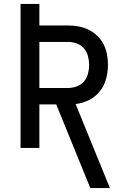

<svg xmlns="http://www.w3.org/2000/svg" viewBox="-20 -755 640 980"><path d="M441 205 267 -222H181V0H85V-735H181V-625H328Q355 -625 381.5 -620Q408 -615 432.5 -603Q457 -591 476.5 -572Q496 -553 508.5 -529Q521 -505 526 -478Q531 -451 531 -424Q531 -388 521.5 -352.5Q512 -317 489.5 -289Q467 -261 434.5 -244.5Q402 -228 366 -224L541 205ZM181 -306H328Q350 -306 372 -314Q394 -322 408.5 -339Q423 -356 429 -378.5Q435 -401 435 -424Q435 -446 429 -468.5Q423 -491 408.5 -508Q394 -525 372 -533Q350 -541 328 -541H181Z"/></svg>

Font: Iosevka Curly Medium Extended
Style: Regular
Weight: 500
Width: 7
Monospace: yes
Designer: Belleve Invis
Foundry: Belleve Invis
Version: Version 11.1.0; ttfautohint (v1.8.3)